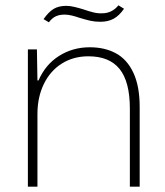

<svg xmlns="http://www.w3.org/2000/svg" viewBox="-20 -703 621 723"><path d="M85 -517H119L121 -400H125Q151 -460 202.5 -492.5Q254 -525 318 -525Q375 -525 417 -502Q459 -479 482.5 -428.5Q506 -378 506 -300V0H469V-294Q469 -395 430.5 -443Q392 -491 313 -491Q256 -491 212.5 -463.5Q169 -436 145 -386.5Q121 -337 121 -274V0H85ZM279 -636Q265 -641 250.5 -644.5Q236 -648 223 -648Q204 -648 190 -641.5Q176 -635 164 -619L144 -631Q163 -658 182 -669.5Q201 -681 230 -681Q243 -681 260 -677Q277 -673 293 -668Q316 -660 333 -656Q350 -652 366 -653Q383 -653 398.5 -660.5Q414 -668 426 -683L447 -670Q429 -644 408 -632.5Q387 -621 358 -621Q337 -621 319.5 -625Q302 -629 279 -636Z"/></svg>

Font: Mona Sans VF XLt
Style: Regular
Weight: 200
Designer: Deni Anggara
Foundry: GitHub
Version: Version 2.000;Glyphs 3.2.3 (3260)